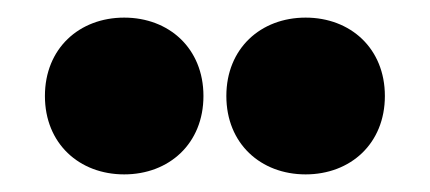

<svg xmlns="http://www.w3.org/2000/svg" viewBox="-20 -739 488 218"><path d="M327 -541C378 -541 417 -576 417 -630C417 -684 378 -719 327 -719C276 -719 237 -684 237 -630C237 -576 276 -541 327 -541ZM121 -541C172 -541 211 -576 211 -630C211 -684 172 -719 121 -719C70 -719 31 -684 31 -630C31 -576 70 -541 121 -541Z"/></svg>

Font: Kalas SG
Style: Bold
Weight: 700
Designer: Kalas
Foundry: Kalas
Version: Version 2.000;FEAKit 1.0